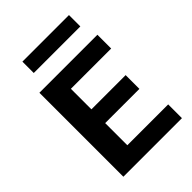

<svg xmlns="http://www.w3.org/2000/svg" viewBox="-224 -864 962 962"><g transform="rotate(-45 257.0 -383.0)"><path d="M68 0V-595H479V-497.5H193.5V-97.5H483V0ZM151.5 -254.5V-352H436V-254.5ZM118 -685V-765.5H448V-685Z"/></g></svg>

Font: Encode Sans SC SemiCondensed SemiBold
Style: Regular
Weight: 600
Width: 4
Designer: Multiple Designers
Foundry: Impallari Type
Version: Version 3.002